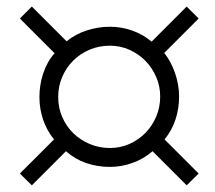

<svg xmlns="http://www.w3.org/2000/svg" viewBox="-20 -720 650 580"><path d="M463.9 -428.2Q463.9 -459.5 451.9 -487.3Q439.9 -515.1 419.4 -536.1Q398.9 -557.1 371.1 -569.6Q343.3 -582 312 -582Q279.3 -582 251 -570.1Q222.7 -558.1 201.4 -537.1Q180.2 -516.1 168 -487.8Q155.8 -459.5 155.8 -426.8Q155.8 -394.5 168 -366.5Q180.2 -338.4 201.4 -317.6Q222.7 -296.9 251.2 -284.9Q279.8 -272.9 312 -272.9Q343.8 -272.9 371.6 -285.4Q399.4 -297.9 419.9 -319.1Q440.4 -340.3 452.1 -368.4Q463.9 -396.5 463.9 -428.2ZM543.9 -160.2 440.9 -263.2Q413.6 -239.7 380.1 -227.8Q346.7 -215.8 312 -215.8Q274.4 -215.8 240.7 -227.3Q207 -238.8 179.2 -263.2L76.2 -160.2L40 -195.8L143.1 -298.8Q121.1 -326.2 110.1 -358.9Q99.1 -391.6 99.1 -426.8Q99.1 -444.3 101.8 -462.2Q104.5 -480 110.1 -497.1Q115.7 -514.2 124.3 -530Q132.8 -545.9 145 -559.1L40 -664.1L76.2 -700.2L181.2 -595.2Q208 -617.2 242.4 -628.2Q276.9 -639.2 312 -639.2Q346.7 -639.2 379.4 -627.7Q412.1 -616.2 438 -594.2L543.9 -700.2L580.1 -664.1L476.1 -560.1Q497.1 -533.7 509 -498.5Q521 -463.4 521 -428.2Q521 -392.6 510.3 -359.4Q499.5 -326.2 477.1 -298.8L580.1 -195.8Z"/></svg>

Font: Charis SIL Phon
Style: Regular
Weight: 400
Foundry: SIL International
Version: Version 5.000